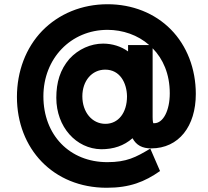

<svg xmlns="http://www.w3.org/2000/svg" viewBox="-20 -703 981 907"><path d="M484 184C593 184 663 156 736 105L690 -1C622 40 578 63 487 63C309 63 185 -65 185 -248C185 -427 315 -562 488 -562C559 -562 631 -538 685 -490H585V-460C552 -484 510 -497 467 -497C409 -497 350 -471 308 -425C264 -374 246 -314 246 -241C246 -103 340 0 458 2C516 2 565 -14 606 -50C624 -17 652 -2 694 -2C825 -2 905 -107 905 -259C905 -378 863 -487 787 -564C711 -641 605 -683 488 -683C367 -683 258 -638 179 -557C102 -477 60 -366 60 -245C60 -1 231 184 484 184ZM369 -248C369 -321 414 -374 477 -374C547 -374 579 -311 580 -248C580 -170 539 -118 478 -118C415 -118 369 -173 369 -248ZM701 -151V-475C750 -425 782 -354 782 -262C782 -181 751 -121 709 -121H704C703 -124 701 -131 701 -151Z"/></svg>

Font: All Genders v4
Style: Bold
Weight: 700
Designer: Rassam Alawdi
Foundry: Rassam Art
Version: Version 3.100;FEAKit 1.0